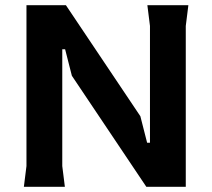

<svg xmlns="http://www.w3.org/2000/svg" viewBox="-20 -720 818 740"><path d="M72 0 82 -80V-700H234L521 -272L547 -170H558V-620L548 -700H706L696 -620V0H544L257 -428L231 -530H220V-80L230 0Z"/></svg>

Font: AR One Sans
Style: Bold
Weight: 700
Designer: Niteesh Yadav
Foundry: Niteesh Yadav
Version: Version 1.001;gftools[0.9.33]